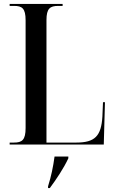

<svg xmlns="http://www.w3.org/2000/svg" viewBox="-20 -734 585 975"><path d="M29 0H507L513 -215H503L500 -142C494 -43 462 -10 367 -10H216V-632C216 -691 234 -704 276 -704H298V-714H29V-704H51C92 -704 110 -692 110 -631V-84C110 -23 92 -10 51 -10H29ZM224 212V221H233C265 178 304 120 327 70V61H257C250 113 240 161 224 212Z"/></svg>

Font: Noto Serif Display Condensed Medium
Style: Regular
Weight: 500
Width: 3
Designer: Monotype Design Team
Foundry: Monotype Imaging Inc.
Version: Version 2.009